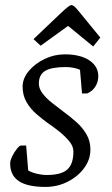

<svg xmlns="http://www.w3.org/2000/svg" viewBox="-20 -727 440 756"><path d="M159 9Q88 9 54 -14Q20 -37 20 -83Q20 -95 28 -111.5Q36 -128 46.5 -141Q57 -154 63 -154H83L91 -56Q104 -48 124.5 -43Q145 -38 164 -38Q221 -38 245 -59.5Q269 -81 269 -130Q269 -151 253 -170.5Q237 -190 213.5 -209Q190 -228 166 -244Q147 -258 124 -277.5Q101 -297 85 -324Q69 -351 69 -386Q69 -418 93 -447Q117 -476 155 -494.5Q193 -513 235 -513Q296 -513 331.5 -489.5Q367 -466 367 -427Q367 -404 355 -385.5Q343 -367 323 -359H303L295 -452Q285 -457 269.5 -460Q254 -463 240 -463Q183 -463 158 -448Q133 -433 133 -398Q133 -378 148 -358.5Q163 -339 185.5 -321.5Q208 -304 229 -288Q255 -269 279.5 -247.5Q304 -226 320 -199Q336 -172 336 -138Q336 -99 311.5 -65.5Q287 -32 246.5 -11.5Q206 9 159 9ZM347 -544 248 -625 140 -547 112 -573 216 -672Q237 -692 247 -699.5Q257 -707 261 -707Q266 -707 272.5 -702Q279 -697 294 -678L375 -579Z"/></svg>

Font: Faustina Light Light
Style: Italic
Weight: 300
Italic angle: -8°
Version: Version 1.200